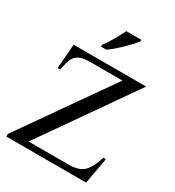

<svg xmlns="http://www.w3.org/2000/svg" viewBox="-217 -1057 1077 1182"><g transform="rotate(30 321.5 -465.5)"><path d="M605 -696.8 147.5 -42H433.6Q499 -42 534.2 -71Q569.3 -100.1 596.7 -187.5L613.8 -184.1L580.6 0H13.7V-19L460 -655.8H237.8Q182.1 -655.8 157 -643.8Q131.8 -631.8 118.9 -608.6Q106 -585.4 94.2 -522.9H75.7L89.8 -696.8ZM241.7 -784.2Q252.9 -798.3 264.9 -816.9Q276.9 -835.4 288.3 -855.2Q299.8 -875 310.3 -894.8Q320.8 -914.6 328.6 -931.2H435.5V-920.9Q426.3 -907.7 408.2 -887.9Q390.1 -868.2 368.2 -846.7Q346.2 -825.2 323 -804.9Q299.8 -784.7 279.8 -771H241.7Z"/></g></svg>

Font: KhunPaOh
Style: Regular
Weight: 400
Designer: Khon Soe Zaw Thu
Version: Version 1.00 July 11, 2016, initial release